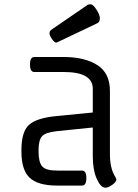

<svg xmlns="http://www.w3.org/2000/svg" viewBox="-20 -866 643 896"><path d="M363 0H246Q158 0 119 -36Q80 -72 80 -158V-166Q80 -251 115 -283Q150 -315 240 -324L413 -341V-452Q413 -530 277 -530H140Q120 -530 120 -565Q120 -600 140 -600H277Q375 -600 434 -562.5Q493 -525 493 -442V-147Q493 -82 516 -44Q523 -32 523 -29Q523 -17 504 -3.5Q485 10 472 10Q450 10 431.5 -31.5Q413 -73 413 -137V-271L246 -254Q192 -248 176 -230Q160 -212 160 -166V-158Q160 -110 176.5 -90Q193 -70 246 -70H363Q383 -70 383 -35Q383 0 363 0ZM250 -670 243 -667Q234 -667 222.5 -684Q211 -701 211 -710.5Q211 -720 218 -726L387 -842Q392 -846 403 -846Q414 -846 430 -821.5Q446 -797 446 -780.5Q446 -764 435 -758Z"/></svg>

Font: Offside
Style: Regular
Weight: 400
Designer: Eduardo Rodriguez Tunni
Foundry: Eduardo Rodriguez Tunni
Version: Version 1.001